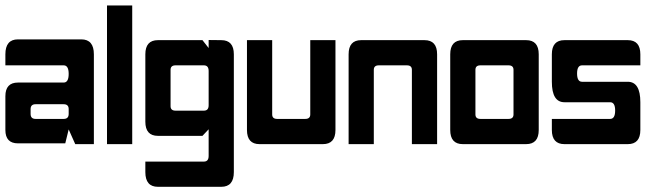

<svg xmlns="http://www.w3.org/2000/svg" viewBox="-20 -536 2450 714"><path d="M329.1 0H259.8L235.4 -54.7L222.7 -2.9H46.9Q0 -2.9 0 -52.7V-178.2Q0 -229 46.9 -229H216.8Q235.4 -229 235.4 -261.2Q235.4 -293 216.8 -293H0V-334Q0 -389.6 46.9 -389.6H282.2Q329.1 -389.6 329.1 -334ZM112.3 -93.8H216.8Q235.4 -93.8 235.4 -112.3V-130.4Q235.4 -148.4 216.8 -148.4H112.3Q93.8 -148.4 93.8 -130.4V-112.3Q93.8 -93.8 112.3 -93.8Z M471.7 0H377.9V-515.6H471.7Z M755.9 -272Q755.9 -293 738.3 -293H632.8Q614.3 -293 614.3 -276.4V-141.1Q614.3 -124.5 632.8 -124.5H738.3Q755.9 -124.5 755.9 -144.5ZM567.4 158.7Q520.5 158.7 520.5 104V64.9H738.3Q755.9 64.9 755.9 43.9V-55.2L732.9 -30.8H567.4Q520.5 -30.8 520.5 -83.5V-334Q520.5 -386.7 567.4 -386.7H732.9L755.9 -357.4V-387.2L802.7 -386.7Q849.6 -386.7 849.6 -334V104Q849.6 158.7 802.7 158.7Z M992.2 -386.7V-110.4Q992.2 -93.8 1010.7 -93.8H1115.2Q1133.8 -93.8 1133.8 -110.4V-386.7H1227.5V-52.7Q1227.5 0 1180.7 0H945.3Q898.4 0 898.4 -52.7V-386.7Z M1370.1 0H1276.4V-334Q1276.4 -386.7 1323.2 -386.7H1558.6Q1605.5 -386.7 1605.5 -334V0H1511.7V-276.4Q1511.7 -293 1493.2 -293H1388.7Q1370.1 -293 1370.1 -276.4Z M1871.1 -293H1766.6Q1748 -293 1748 -276.4V-110.4Q1748 -93.8 1766.6 -93.8H1871.1Q1889.6 -93.8 1889.6 -110.4V-276.4Q1889.6 -293 1871.1 -293ZM1936.5 0H1701.2Q1654.3 0 1654.3 -52.7V-334Q1654.3 -386.7 1701.2 -386.7H1936.5Q1983.4 -386.7 1983.4 -334V-52.7Q1983.4 0 1936.5 0Z M2144.5 -293Q2126 -293 2126 -262.7Q2126 -231.9 2144.5 -231.9H2314.5Q2361.3 -231.9 2361.3 -155.8V-52.7Q2361.3 0 2314.5 0H2079.1Q2032.2 0 2032.2 -52.7V-93.8H2249Q2267.6 -93.8 2267.6 -125Q2267.6 -155.8 2249 -155.8H2079.1Q2032.2 -155.8 2032.2 -231.9V-334Q2032.2 -386.7 2079.1 -386.7H2314.5Q2361.3 -386.7 2361.3 -334V-293Z"/></svg>

Font: Aswaq
Style: Regular
Weight: 400
Designer: Husham Jawad
Version: Version 1.000;November 3, 2021;FontCreator 14.0.0.2814 32-bi